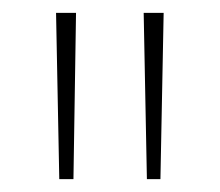

<svg xmlns="http://www.w3.org/2000/svg" viewBox="-20 -734 341 298"><path d="M98 -714 94 -456H72L67 -714ZM234 -714 229 -456H208L203 -714Z"/></svg>

Font: Noto Sans Georgian Condensed Thin
Style: Regular
Weight: 100
Width: 3
Designer: Monotype Design Team, Akaki Razmadze
Foundry: Google LLC
Version: Version 2.005; ttfautohint (v1.8.4.7-5d5b)